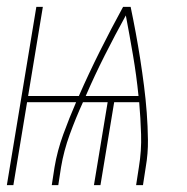

<svg xmlns="http://www.w3.org/2000/svg" viewBox="-26 -540 546 560"><path d="M-6 0 80 -520H99L56 -260H204Q233 -326 265.5 -391Q298 -456 333 -520H355Q363 -482 370 -444Q377 -406 383 -367.5Q389 -329 394 -290Q399 -251 402 -211.5Q405 -172 405.5 -132Q406 -92 399 -52L391 0H371L379 -52Q387 -100 385.5 -148Q384 -196 380 -242H307L267 0H248L288 -242H216Q195 -196 177.5 -148Q160 -100 152 -52L144 0H125L133 -52Q141 -100 158.5 -148Q176 -196 196 -242H53L13 0ZM378 -260Q372 -320 362 -378.5Q352 -437 341 -495Q309 -437 279.5 -378.5Q250 -320 224 -260Z"/></svg>

Font: Iosevka Term Curly Thin
Style: Italic
Weight: 100
Italic angle: -9°
Designer: Belleve Invis
Foundry: Belleve Invis
Version: Version 32.3.0